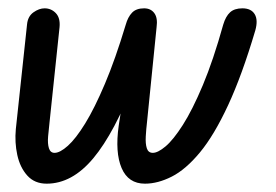

<svg xmlns="http://www.w3.org/2000/svg" viewBox="-20 -436 663 461"><path d="M92 5Q63 5 45.5 -14.5Q28 -34 21.5 -64Q15 -94 18 -126L45 -378Q47 -397 60.5 -406.5Q74 -416 87 -416Q103 -416 114 -404.5Q125 -393 123 -371L99 -143Q97 -126 95.5 -108.5Q94 -91 97.5 -80Q101 -69 111 -69Q124 -69 143 -86Q162 -103 184.5 -139.5Q207 -176 232 -235Q257 -294 282 -377Q287 -395 297 -405.5Q307 -416 326 -416L304 -244Q255 -117 204 -56Q153 5 92 5ZM328 5Q288 5 272 -32.5Q256 -70 265 -134L282 -246L326 -416Q342 -416 350.5 -404.5Q359 -393 356 -371L333 -143Q331 -126 330 -108.5Q329 -91 332.5 -80Q336 -69 347 -69Q359 -69 377.5 -84.5Q396 -100 419 -136Q442 -172 467 -231.5Q492 -291 516 -377Q522 -397 532.5 -406.5Q543 -416 562 -416Q583 -416 591.5 -402Q600 -388 593 -363Q561 -255 527.5 -183Q494 -111 460 -70Q426 -29 392.5 -12Q359 5 328 5Z"/></svg>

Font: Edu NSW ACT Foundation Medium
Style: Regular
Weight: 500
Version: Version 1.003